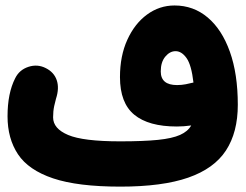

<svg xmlns="http://www.w3.org/2000/svg" viewBox="-20 -612 908 708"><path d="M7.8 -183.1Q7.8 -268.6 36.1 -323.7Q51.3 -354.5 84.7 -365.5Q118.2 -376.5 148.9 -360.8Q179.2 -345.7 189.2 -316.4Q199.2 -287.1 186.5 -248Q184.1 -240.2 179.9 -221.2Q175.8 -202.1 175.8 -179.2Q175.8 -137.7 231.2 -114.3Q286.6 -90.8 423.3 -90.8Q509.3 -90.8 562.3 -96.2Q615.2 -101.6 644 -114.5Q672.9 -127.4 685.1 -149.4Q657.7 -145.5 632.3 -145.5Q527.8 -145.5 475.1 -189Q422.4 -232.4 422.4 -327.6Q422.4 -405.8 449.5 -465.3Q476.6 -524.9 522.2 -558.3Q567.9 -591.8 623.5 -591.8Q693.4 -591.8 745.8 -547.6Q798.3 -503.4 827.6 -421.4Q856.9 -339.4 856.9 -225.6Q856.9 -124 813.2 -57.1Q769.5 9.8 674.1 43Q578.6 76.2 423.3 76.2Q266.6 76.2 175.8 45.7Q85 15.1 46.4 -43Q7.8 -101.1 7.8 -183.1ZM572.8 -348.6Q572.8 -298.3 632.8 -298.3Q649.4 -298.3 664.8 -301.3Q680.2 -304.2 692.9 -307.6H693.4Q686 -372.1 668 -397.7Q649.9 -423.3 627.4 -423.3Q606.4 -423.3 589.6 -403.3Q572.8 -383.3 572.8 -348.6Z"/></svg>

Font: Mikhak-FD Black
Style: Regular
Weight: 900
Designer: Amin Abedi
Version: Version 3.2